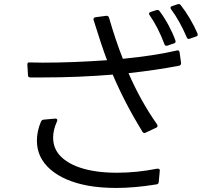

<svg xmlns="http://www.w3.org/2000/svg" viewBox="-20 -884 1040 947"><path d="M911 -692Q904 -692 901 -700Q866 -782 824 -838Q821 -843 821 -845Q821 -851 829 -854L856 -863Q858 -864 862 -864Q868 -864 872 -858Q895 -829 917 -791.5Q939 -754 954 -719Q955 -717 955 -713Q955 -705 947 -704L916 -693Q914 -692 911 -692ZM801 -658Q794 -658 791 -666Q760 -749 718 -809Q715 -814 715 -816Q715 -822 723 -825L751 -834Q753 -835 756 -835Q763 -835 767 -829Q790 -799 811 -760Q832 -721 845 -685Q846 -683 846 -679Q846 -672 838 -670L806 -659Q804 -658 801 -658ZM115 -566Q115 -578 126 -576L192 -575Q335 -575 508 -587Q482 -655 442 -784L441 -789Q441 -797 451 -799L504 -806H506Q515 -806 518 -796Q550 -685 586 -594Q740 -609 853 -635L856 -636Q864 -636 866 -625L873 -574V-571Q873 -563 864 -560Q756 -539 614 -523Q674 -385 755 -270Q757 -264 757 -263Q757 -257 750 -254L699 -230Q695 -228 692 -228Q686 -228 682 -235Q596 -375 536 -516Q365 -502 190 -502H130Q118 -502 118 -513L115 -564ZM162 -190Q162 -237 182 -284Q186 -293 196 -294L252 -299H254Q260 -299 262 -295Q264 -291 261 -285Q242 -243 242 -205Q242 -141 294 -99.5Q346 -58 435 -42Q488 -32 557 -32Q654 -32 755 -52H758Q770 -52 768 -40L763 13Q763 25 748 26Q643 43 553 43Q479 43 415 32Q296 10 229 -48Q162 -106 162 -190Z"/></svg>

Font: LINE Seed JP_TTF Regular
Style: Regular
Weight: 400
Designer: LINE & Fontrix & Fontworks
Version: Version 1.002